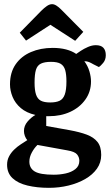

<svg xmlns="http://www.w3.org/2000/svg" viewBox="-20 -736 528 922"><path d="M215 166Q158 166 112 155Q66 144 40 119.5Q14 95 14 55Q14 33 23.5 15Q33 -3 48 -17.5Q63 -32 80 -43Q97 -54 111 -63Q104 -71 99.5 -83Q95 -95 95 -107Q95 -132 112.5 -152.5Q130 -173 150 -184Q107 -194 80 -217Q53 -240 40.5 -270.5Q28 -301 28 -331Q28 -388 55 -427Q82 -466 128.5 -486Q175 -506 233 -506Q269 -506 297.5 -498.5Q326 -491 346 -477Q353 -482 368 -492Q383 -502 402.5 -510.5Q422 -519 440 -519Q465 -519 476.5 -506.5Q488 -494 488 -471Q488 -449 475.5 -434Q463 -419 455 -414L429 -427Q417 -434 407.5 -438Q398 -442 385 -442Q402 -419 409.5 -393Q417 -367 417 -345Q417 -296 390 -258Q363 -220 317.5 -199Q272 -178 215 -178H202V-131L314 -111Q363 -102 396.5 -89.5Q430 -77 448 -54.5Q466 -32 466 8Q466 45 445.5 74Q425 103 389.5 123.5Q354 144 309 155Q264 166 215 166ZM238 103Q267 103 295 97Q323 91 342 76Q361 61 361 36Q361 19 350 5.5Q339 -8 303 -14L160 -40Q145 -26 133 -4Q121 18 121 40Q121 72 147 87.5Q173 103 238 103ZM221 -244Q249 -244 266 -252Q283 -260 291 -282Q299 -304 299 -345Q299 -379 293 -399.5Q287 -420 271.5 -429.5Q256 -439 225 -439Q194 -439 176.5 -430.5Q159 -422 152.5 -400.5Q146 -379 146 -339Q146 -303 153 -282Q160 -261 176 -252.5Q192 -244 221 -244ZM341 -540 222 -617 105 -541 75 -579 178 -684Q192 -698 205 -707Q218 -716 230 -716Q240 -716 251 -709Q262 -702 273 -691L380 -583Z"/></svg>

Font: Faustina SemiBold
Style: Regular
Weight: 600
Designer: Alfonso Garcia
Foundry: http://www.omnibus-type.com
Version: Version 1.200